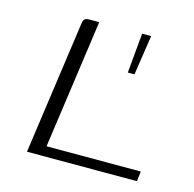

<svg xmlns="http://www.w3.org/2000/svg" viewBox="-76 -537 620 614"><g transform="rotate(15 234.0 -230.0)"><path d="M180 -460 120 -33H432L428 0H64L125 -433Q126 -442 127.5 -448Q129 -454 133.5 -457Q138 -460 148 -460ZM310 -328 322 -460H352L332 -328Z"/></g></svg>

Font: Genos Thin Light
Style: Italic
Weight: 300
Italic angle: -8°
Version: Version 1.010